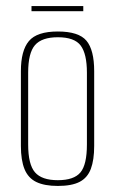

<svg xmlns="http://www.w3.org/2000/svg" viewBox="-20 -607 380 634"><path d="M171 7Q127 7 100 -6Q73 -19 61 -48.5Q49 -78 49 -125V-372Q49 -440 75.5 -471.5Q102 -503 171 -503Q240 -503 265.5 -472.5Q291 -442 291 -372V-125Q291 -79 280 -49.5Q269 -20 243 -6.5Q217 7 171 7ZM171 -12Q224 -12 245.5 -37.5Q267 -63 267 -130V-367Q267 -429 246.5 -456.5Q226 -484 171 -484Q118 -484 95.5 -458Q73 -432 73 -367V-130Q73 -64 95.5 -38Q118 -12 171 -12ZM84 -570V-587H255V-570Z"/></svg>

Font: Alumni Sans Thin
Style: Regular
Weight: 100
Designer: Robert E. Leuschke
Foundry: Robert E. Leuschke
Version: Version 1.018